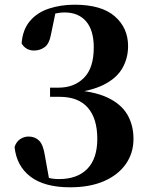

<svg xmlns="http://www.w3.org/2000/svg" viewBox="-20 -780 643 817"><path d="M278 17Q169 17 109.5 -28.5Q50 -74 42 -155Q50 -178 66.5 -188.5Q83 -199 101 -199Q129 -199 146.5 -181.5Q164 -164 171 -118L190 -12L141 -42Q164 -30 184 -24Q204 -18 231 -18Q309 -18 351.5 -61.5Q394 -105 394 -189Q394 -276 353.5 -322Q313 -368 234 -368H193V-407H229Q296 -407 337.5 -449Q379 -491 379 -578Q379 -651 346.5 -689Q314 -727 255 -727Q234 -727 210 -721.5Q186 -716 157 -704L217 -730L196 -629Q189 -593 169.5 -579Q150 -565 125 -565Q107 -565 93.5 -573Q80 -581 72 -595Q76 -653 107 -690Q138 -727 188.5 -743.5Q239 -760 297 -760Q412 -760 468.5 -710.5Q525 -661 525 -584Q525 -532 500.5 -489.5Q476 -447 421.5 -419.5Q367 -392 277 -383V-398Q377 -393 436 -365.5Q495 -338 521.5 -293Q548 -248 548 -189Q548 -128 515 -81.5Q482 -35 422 -9Q362 17 278 17Z"/></svg>

Font: Noto Serif TC ExtraLight ExtraBold
Style: Regular
Weight: 800
Version: Version 2.002-H1;hotconv 1.1.0;makeotfexe 2.6.0